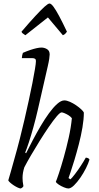

<svg xmlns="http://www.w3.org/2000/svg" viewBox="-20 -1070 561 1090"><path d="M98 0Q92 0 81 -5Q70 -10 58.5 -17.5Q47 -25 38 -33Q29 -41 27 -46Q33 -65 41 -94Q49 -123 58.5 -156.5Q68 -190 77 -223Q86 -256 93 -284Q106 -334 118.5 -389Q131 -444 143 -498Q155 -552 164 -598.5Q173 -645 178.5 -678Q184 -711 184 -724Q184 -733 178.5 -736.5Q173 -740 163 -740H104Q104 -746 106 -756Q108 -766 110 -770Q133 -780 152.5 -786.5Q172 -793 188 -796.5Q204 -800 215 -800Q232 -800 247 -791Q262 -782 262 -761Q262 -753 259.5 -736Q257 -719 251 -693L194 -444Q183 -396 169.5 -347.5Q156 -299 143.5 -261Q131 -223 123 -204L128 -200Q145 -234 166 -274Q187 -314 210.5 -354Q234 -394 258 -427Q282 -460 304.5 -480Q327 -500 345 -500Q359 -500 377 -492Q395 -484 412.5 -472Q430 -460 442 -448.5Q454 -437 456 -431Q456 -393 448 -346Q440 -299 427.5 -251Q415 -203 402.5 -161.5Q390 -120 380.5 -92.5Q371 -65 369 -59L380 -52Q389 -60 405.5 -81.5Q422 -103 439 -129Q456 -155 467 -175Q474 -175 480 -172Q486 -169 488 -164Q482 -143 468 -115Q454 -87 436 -61Q418 -35 400 -17.5Q382 0 368 0Q359 0 343 -6.5Q327 -13 313.5 -22Q300 -31 297 -38Q302 -49 314.5 -86.5Q327 -124 342 -177Q357 -230 370 -288Q383 -346 388 -399Q380 -409 368.5 -416Q357 -423 346 -427.5Q335 -432 330 -432Q321 -432 301.5 -409Q282 -386 257 -349.5Q232 -313 205.5 -270.5Q179 -228 156 -188.5Q133 -149 118 -120Q113 -104 110.5 -89.5Q108 -75 108 -60Q108 -51 109 -39.5Q110 -28 113 -13Q112 -11 109 -7.5Q106 -4 98 0ZM124 -870Q115 -876 109.5 -880Q104 -884 102 -890Q149 -945 181.5 -980Q214 -1015 233.5 -1032.5Q253 -1050 261 -1050Q270 -1050 283.5 -1032Q297 -1014 316 -978.5Q335 -943 360 -890Q357 -886 352 -880Q347 -874 337 -870L252 -971Z"/></svg>

Font: Texturina Medium 12pt Thin
Style: Italic
Weight: 250
Italic angle: -11°
Version: Version 1.002